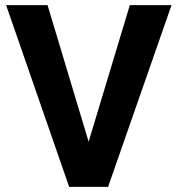

<svg xmlns="http://www.w3.org/2000/svg" viewBox="-20 -731 694 751"><path d="M319.3 -152.3 487.8 -710.9H650.9L402.8 0H294.9ZM166 -710.9 334 -152.3 358.9 0H250.5L3.9 -710.9Z"/></svg>

Font: RobotoDEMO
Style: Regular
Weight: 400
Designer: Christian Robertson
Foundry: Google
Version: Version 2.136